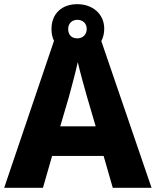

<svg xmlns="http://www.w3.org/2000/svg" viewBox="-20 -901 747 921"><path d="M521 0H707L466 -704C475 -721 480 -741 480 -763C480 -836 422 -881 351 -881C277 -881 227 -836 227 -762C227 -740 231 -721 239 -705L0 0H186L230 -153H477ZM351 -717C322 -717 307 -735 307 -762C307 -789 326 -806 351 -806C377 -806 396 -789 396 -762C396 -735 377 -717 351 -717ZM397 -438 439 -295H269L311 -438C320 -472 344 -559 353 -603C363 -559 387 -473 397 -438Z"/></svg>

Font: Noto Sans Arabic ExtBd
Style: Regular
Weight: 800
Designer: Monotype Design Team, Nadine Chahine, Nizar Qandah and Khaled Hosny
Foundry: Monotype Imaging Inc.
Version: Version 2.012